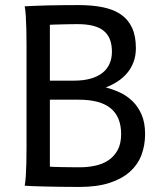

<svg xmlns="http://www.w3.org/2000/svg" viewBox="-20 -738 667 763"><path d="M85.4 -151.9V-558.1Q85.4 -592.3 84.7 -621.8Q84 -651.4 82.5 -674.8Q81.1 -698.2 78.1 -712.9Q94.2 -713.9 118.2 -714.8Q142.1 -715.8 170.7 -716.6Q199.2 -717.3 230.7 -717.5Q262.2 -717.8 293 -717.8Q347.2 -717.8 389.6 -709Q432.1 -700.2 460.9 -680.2Q489.7 -660.2 504.9 -627.4Q520 -594.7 520 -546.9Q520 -516.1 510.7 -491.5Q501.5 -466.8 485.1 -447.5Q468.8 -428.2 447 -414.1Q425.3 -399.9 400.4 -390.6Q428.7 -383.3 456.5 -370.4Q484.4 -357.4 506.6 -335.9Q528.8 -314.5 542.7 -282.5Q556.6 -250.5 556.6 -205.1Q556.6 -160.6 542.2 -122.3Q527.8 -84 496.3 -55.7Q464.8 -27.3 415.3 -11.2Q365.7 4.9 295.4 4.9Q258.3 4.9 223.4 4.4Q188.5 3.9 159.4 3.2Q130.4 2.4 109.1 1.7Q87.9 1 78.1 0Q81.1 -14.6 82.5 -37.6Q84 -60.5 84.7 -89.4Q85.4 -118.2 85.4 -151.9ZM178.2 -75.7Q185.1 -75.2 196.8 -74.7Q208.5 -74.2 224.1 -74Q239.7 -73.7 258.5 -73.5Q277.3 -73.2 297.9 -73.2Q329.1 -73.2 358.6 -79.6Q388.2 -85.9 410.9 -101.1Q433.6 -116.2 447.5 -141.6Q461.4 -167 461.4 -205.1Q461.4 -272.9 420.2 -307.4Q378.9 -341.8 293 -341.8H178.2ZM178.2 -417.5H273.4Q312.5 -417.5 341.1 -425.8Q369.6 -434.1 388.2 -449.2Q406.7 -464.4 415.8 -485.6Q424.8 -506.8 424.8 -532.2Q424.8 -559.6 417.2 -580.1Q409.7 -600.6 393.3 -614.5Q377 -628.4 350.8 -635.3Q324.7 -642.1 288.1 -642.1Q273.9 -642.1 257.8 -641.8Q241.7 -641.6 226.6 -641.1Q211.4 -640.6 198.7 -640.4Q186 -640.1 178.2 -639.6Z"/></svg>

Font: Andika FrenchTight
Style: Regular
Weight: 400
Designer: Victor Gaultney, Annie Olsen, Julie Remington, Don Collingsworth, Eric Hays, Becca Hirsbrunner
Foundry: SIL International
Version: Version 5.000 ; Dig1 Dig4Opn Dig7 LnSpcTght